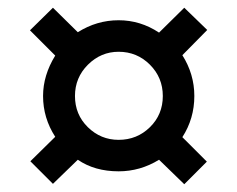

<svg xmlns="http://www.w3.org/2000/svg" viewBox="-20 -600 611 494"><path d="M90.8 -353Q90.8 -406.2 122.1 -457L57.1 -522L116.2 -580.1L180.2 -517.1Q229 -547.9 285.2 -547.9Q341.3 -547.9 389.2 -516.1L454.1 -580.1L513.2 -522.9L449.2 -458Q480 -409.2 480 -353Q480 -294.9 449.2 -247.1L512.2 -184.1L454.1 -126L389.2 -189Q340.8 -159.2 285.2 -159.2Q223.6 -159.2 180.2 -189L116.2 -127L58.1 -185.1L122.1 -248Q90.8 -296.4 90.8 -353ZM172.9 -353Q172.9 -305.2 206.1 -272.7Q239.3 -240.2 285.2 -240.2Q332.5 -240.2 365.7 -272.7Q398.9 -305.2 398.9 -353Q398.9 -400.4 365.7 -433.6Q332.5 -466.8 285.2 -466.8Q239.7 -466.8 206.3 -433.6Q172.9 -400.4 172.9 -353Z"/></svg>

Font: Sahel SemiBold FD
Style: SemiBold-FD
Weight: 600
Foundry: Saber Rastikerdar (saber.rastikerdar@gmail.com)
Version: Version 3.3.0